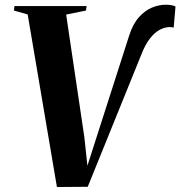

<svg xmlns="http://www.w3.org/2000/svg" viewBox="-20 -768 743 791"><path d="M214.5 2.5 94 -708.5 37.5 -724.5 39.5 -743H337L334 -724.5L252.5 -708L327.5 -203L343.5 -53L324.5 -36.5L371 -181.5L512 -621Q527.5 -669.5 552.5 -697.2Q577.5 -725 606.2 -736.8Q635 -748.5 662 -748.5Q679 -748.5 689.5 -746Q700 -743.5 703 -741L695.5 -654Q691.5 -655 688.2 -655.8Q685 -656.5 679.5 -656.5Q660.5 -656.5 639.5 -646Q618.5 -635.5 598 -609.8Q577.5 -584 559.5 -536.5L341.5 1.5Z"/></svg>

Font: Merriweather 144pt
Style: Bold Italic
Weight: 700
Italic angle: -7.8°
Version: Version 2.101